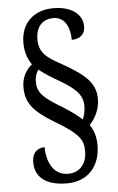

<svg xmlns="http://www.w3.org/2000/svg" viewBox="-59 -800 585 955"><g transform="rotate(-5 233.5 -323.0)"><path d="M237 114C346 114 404 37 404 -62C404 -108 392 -139 374 -165C402 -195 426 -239 426 -291C426 -370 377 -414 266 -477C191 -518 152 -543 152 -613C152 -675 186 -711 240 -711C300 -711 322 -653 322 -595C365 -595 389 -619 389 -657C389 -713 340 -760 244 -760C149 -760 81 -702 81 -601C81 -552 95 -519 114 -491C84 -467 62 -430 62 -381C62 -304 98 -259 197 -199C323 -125 340 -93 340 -38C340 22 307 67 246 67C173 67 141 -2 141 -75C110 -75 78 -58 78 -4C78 64 125 114 237 114ZM342 -196C323 -213 292 -238 250 -264C154 -321 126 -348 126 -402C126 -430 134 -450 144 -462C173 -438 208 -417 248 -394C337 -342 356 -306 356 -261C356 -235 349 -211 342 -196Z"/></g></svg>

Font: Noto Serif Bengali Condensed Medium
Style: Regular
Weight: 500
Width: 3
Designer: Juan Bruce, Universal Thirst, Indian Type Foundry and the Monotype Design Team.
Foundry: Monotype Imaging Inc.
Version: Version 2.003